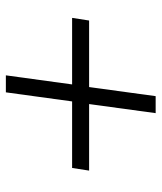

<svg xmlns="http://www.w3.org/2000/svg" viewBox="32 -583 551 655"><g transform="rotate(90 307.5 -255.5)"><path d="M335 -284 366 -511H308L277 -284H50L41 -226H268L237 0H295L326 -226H553L562 -284Z"/></g></svg>

Font: Chivo Light
Style: Italic
Weight: 300
Italic angle: -8°
Designer: Hector Gatti
Foundry: Omnibus-Type
Version: Version 1.003;PS 001.003;hotconv 1.0.70;makeotf.lib2.5.58329